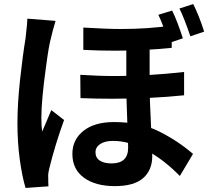

<svg xmlns="http://www.w3.org/2000/svg" viewBox="-20 -862 1040 947"><path d="M718 -436Q718 -380 725 -238Q731 -134 731 -92Q731 -23 686 16.5Q641 56 546 56Q451 56 394 14.5Q337 -27 337 -103Q337 -173 391.5 -216.5Q446 -260 542 -260Q671 -260 763 -214.5Q855 -169 932 -103L867 6Q789 -74 703 -120.5Q617 -167 538 -167Q497 -167 474 -151.5Q451 -136 451 -111Q451 -84 472 -70Q493 -56 530 -56Q612 -56 612 -133Q612 -169 608 -257Q603 -385 603 -432V-670H718ZM550 -487Q708 -487 888 -507V-392Q723 -375 534 -375Q458 -375 377 -378L376 -493Q465 -487 550 -487ZM576 -719Q711 -719 827 -736V-626Q689 -612 548 -612Q466 -612 391 -616V-726Q508 -719 576 -719ZM230 -669Q220 -632 207 -533Q184 -367 184 -281Q184 -241 188 -213Q191 -220 209 -262Q233 -319 233 -319L296 -270Q253 -152 223 -31Q216 -2 218 15V35Q218 50 219 57L106 65Q89 8 77.5 -75.5Q66 -159 66 -255Q66 -350 79 -469.5Q92 -589 106 -673L111 -720Q113 -735 115 -770L254 -759Q239 -709 230 -669ZM882 -673 813 -650Q785 -740 761 -789L829 -810Q853 -762 882 -673ZM987 -706 919 -683Q888 -774 865 -820L933 -842Q961 -787 987 -706Z"/></svg>

Font: Merged Yaku Han JP
Style: Bold
Weight: 700
Designer: Ryoko NISHIZUKA 西塚涼子 (kana, bopomofo & ideographs); Paul D. Hunt (Latin, Greek & Cyrillic); Sandoll Communications 산돌커뮤니
Foundry: Adobe
Version: Version 2.004